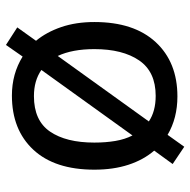

<svg xmlns="http://www.w3.org/2000/svg" viewBox="-17 -589 639 645"><g transform="rotate(-90 302.5 -266.5)"><path d="M551 -269Q551 -136 483.5 -63Q416 10 301 10Q228 10 172 -23L132 33L74 -6L119 -68Q88 -104 71.5 -154.5Q55 -205 55 -269Q55 -402 122 -474Q189 -546 304 -546Q377 -546 435 -510L474 -566L533 -528L488 -465Q517 -430 534 -380.5Q551 -331 551 -269ZM146 -269Q146 -231 151.5 -198.5Q157 -166 170 -141L390 -447Q354 -472 302 -472Q220 -472 183 -418Q146 -364 146 -269ZM460 -269Q460 -343 437 -392L217 -86Q251 -63 303 -63Q384 -63 422 -118.5Q460 -174 460 -269Z"/></g></svg>

Font: Noto Sans Marchen
Style: Regular
Weight: 400
Designer: Monotype Design Team
Foundry: Monotype Imaging Inc.
Version: Version 2.003; ttfautohint (v1.8.4.7-5d5b)